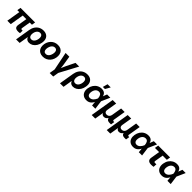

<svg xmlns="http://www.w3.org/2000/svg" viewBox="637 -3068 5585 5585"><g transform="rotate(45 3429.5 -275.5)"><path d="M503.9 2.4Q419.4 2.4 388.2 -33Q356.9 -68.4 368.7 -141.1L429.2 -504.4H569.8L512.2 -157.7Q507.8 -132.8 515.6 -121.3Q523.4 -109.9 546.4 -109.9Q556.2 -109.9 563.5 -110.4Q570.8 -110.8 575.7 -111.8L573.7 -5.4Q562 -2.9 543.7 -0.2Q525.4 2.4 503.9 2.4ZM57.1 0 140.6 -504.4H281.2L197.8 0ZM45.4 -423.3 64 -535.6H664.6L646 -423.3Z M621.1 204.1 697.3 -256.8Q711.9 -345.2 754.4 -409.7Q796.9 -474.1 861.6 -509Q926.3 -543.9 1006.8 -543.9Q1085.4 -543.9 1138.9 -511Q1192.4 -478 1215.1 -415.5Q1237.8 -353 1223.6 -265.1Q1210 -181.2 1170.7 -119.4Q1131.3 -57.6 1075.4 -23.9Q1019.5 9.8 955.6 9.8Q914.6 9.8 886.7 -3.7Q858.9 -17.1 842.3 -38.3Q825.7 -59.6 817.4 -84H814L766.6 204.1ZM932.1 -107.4Q969.7 -107.4 999 -127.7Q1028.3 -147.9 1048.1 -184.1Q1067.9 -220.2 1075.7 -268.6Q1083.5 -315.9 1076.2 -351.6Q1068.8 -387.2 1046.4 -407Q1023.9 -426.8 986.3 -426.8Q949.7 -426.8 919.4 -407.2Q889.2 -387.7 868.9 -352.3Q848.6 -316.9 840.3 -268.6Q832.5 -220.2 840.6 -183.8Q848.6 -147.5 871.8 -127.4Q895 -107.4 932.1 -107.4Z M1522.9 11.2Q1450.2 11.2 1398.4 -16.8Q1346.7 -44.9 1319.1 -95.7Q1291.5 -146.5 1291.5 -214.8Q1291.5 -280.3 1312.7 -339.6Q1334 -398.9 1374.3 -445.1Q1414.6 -491.2 1471.2 -517.8Q1527.8 -544.4 1598.6 -544.4Q1671.4 -544.4 1723.1 -516.4Q1774.9 -488.3 1802.2 -437.5Q1829.6 -386.7 1829.6 -318.4Q1829.6 -253.4 1808.8 -194.1Q1788.1 -134.8 1748 -88.6Q1708 -42.5 1651.4 -15.6Q1594.7 11.2 1522.9 11.2ZM1528.8 -105Q1568.4 -105 1597.7 -125.5Q1627 -146 1646 -178.7Q1665 -211.4 1674.3 -249.3Q1683.6 -287.1 1683.6 -321.3Q1683.6 -354.5 1673.1 -378.4Q1662.6 -402.3 1642.3 -415.5Q1622.1 -428.7 1592.8 -428.7Q1553.2 -428.7 1523.9 -408.2Q1494.6 -387.7 1475.6 -355.2Q1456.5 -322.8 1447 -284.9Q1437.5 -247.1 1437.5 -211.9Q1437.5 -163.1 1461.2 -134Q1484.9 -105 1528.8 -105Z M2034.2 35.2 1918.9 -535.6H2072.8L2117.2 -262.2Q2125 -211.4 2129.2 -160.2Q2133.3 -108.9 2137.7 -55.2H2105Q2127 -108.9 2147.7 -160.2Q2168.5 -211.4 2192.9 -262.2L2326.7 -535.6H2479L2173.8 35.2ZM2003.9 204.1 2037.6 -3.4H2183.1L2149.4 204.1Z M2427.2 204.1 2503.4 -256.8Q2518.1 -345.2 2560.5 -409.7Q2603 -474.1 2667.7 -509Q2732.4 -543.9 2813 -543.9Q2891.6 -543.9 2945.1 -511Q2998.5 -478 3021.2 -415.5Q3043.9 -353 3029.8 -265.1Q3016.1 -181.2 2976.8 -119.4Q2937.5 -57.6 2881.6 -23.9Q2825.7 9.8 2761.7 9.8Q2720.7 9.8 2692.9 -3.7Q2665 -17.1 2648.4 -38.3Q2631.8 -59.6 2623.5 -84H2620.1L2572.8 204.1ZM2738.3 -107.4Q2775.9 -107.4 2805.2 -127.7Q2834.5 -147.9 2854.2 -184.1Q2874 -220.2 2881.8 -268.6Q2889.6 -315.9 2882.3 -351.6Q2875 -387.2 2852.5 -407Q2830.1 -426.8 2792.5 -426.8Q2755.9 -426.8 2725.6 -407.2Q2695.3 -387.7 2675 -352.3Q2654.8 -316.9 2646.5 -268.6Q2638.7 -220.2 2646.7 -183.8Q2654.8 -147.5 2678 -127.4Q2701.2 -107.4 2738.3 -107.4Z M3313.5 11.7Q3236.8 11.7 3184.6 -23.7Q3132.3 -59.1 3110.1 -121.8Q3087.9 -184.6 3101.6 -266.6Q3115.2 -349.6 3156.7 -411.9Q3198.2 -474.1 3261 -509Q3323.7 -543.9 3401.9 -543.9Q3455.1 -543.9 3489.7 -527.8Q3524.4 -511.7 3544.2 -484.9Q3564 -458 3572.8 -425.3Q3581.5 -392.6 3584 -359.9H3624.5L3641.6 -274.9L3678.2 0H3543L3520 -269Q3517.6 -301.8 3510.5 -330.3Q3503.4 -358.9 3490 -380.6Q3476.6 -402.3 3455.3 -414.8Q3434.1 -427.2 3402.8 -427.2Q3363.8 -427.2 3331.8 -407.7Q3299.8 -388.2 3278.6 -352.5Q3257.3 -316.9 3249 -267.1Q3240.7 -217.8 3248.8 -181.9Q3256.8 -146 3280.5 -126.7Q3304.2 -107.4 3342.3 -107.4Q3374 -107.4 3401.1 -120.4Q3428.2 -133.3 3450.7 -155.8Q3473.1 -178.2 3490.5 -206.8Q3507.8 -235.4 3520 -266.1L3626 -535.6H3759.3L3639.6 -266.1L3594.2 -181.2H3554.2Q3539.6 -147.5 3520.3 -113.5Q3501 -79.6 3473.4 -51Q3445.8 -22.5 3406.7 -5.4Q3367.7 11.7 3313.5 11.7ZM3383.8 -603 3425.3 -755.4H3555.7L3470.2 -603Z M3732.4 204.1 3855 -535.6H4000L3948.2 -223.1Q3941.9 -185.1 3950.9 -159.9Q3960 -134.8 3981.2 -122.6Q4002.4 -110.4 4031.7 -110.4Q4062 -110.4 4086.7 -122.8Q4111.3 -135.3 4128.2 -160.4Q4145 -185.5 4151.4 -223.1L4203.1 -535.6H4348.1L4284.7 -153.8Q4281.2 -133.3 4289.6 -123.8Q4297.9 -114.3 4319.3 -114.3H4341.3L4322.3 0H4261.2Q4190.4 0 4161.4 -35.9Q4132.3 -71.8 4143.6 -139.6L4151.9 -189H4175.8Q4167 -134.3 4149.2 -98.6Q4131.3 -63 4108.6 -42.5Q4085.9 -22 4062.5 -13.4Q4039.1 -4.9 4018.1 -4.9Q3996.6 -4.9 3975.3 -13.4Q3954.1 -22 3938.2 -42.5Q3922.4 -63 3916.3 -98.6Q3910.2 -134.3 3918.9 -189H3942.9L3877.9 204.1Z M4350.6 204.1 4473.1 -535.6H4618.2L4566.4 -223.1Q4560.1 -185.1 4569.1 -159.9Q4578.1 -134.8 4599.4 -122.6Q4620.6 -110.4 4649.9 -110.4Q4680.2 -110.4 4704.8 -122.8Q4729.5 -135.3 4746.3 -160.4Q4763.2 -185.5 4769.5 -223.1L4821.3 -535.6H4966.3L4902.8 -153.8Q4899.4 -133.3 4907.7 -123.8Q4916 -114.3 4937.5 -114.3H4959.5L4940.4 0H4879.4Q4808.6 0 4779.5 -35.9Q4750.5 -71.8 4761.7 -139.6L4770 -189H4793.9Q4785.2 -134.3 4767.3 -98.6Q4749.5 -63 4726.8 -42.5Q4704.1 -22 4680.7 -13.4Q4657.2 -4.9 4636.2 -4.9Q4614.7 -4.9 4593.5 -13.4Q4572.3 -22 4556.4 -42.5Q4540.5 -63 4534.4 -98.6Q4528.3 -134.3 4537.1 -189H4561L4496.1 204.1Z M5235.8 11.7Q5159.2 11.7 5106.9 -23.7Q5054.7 -59.1 5032.5 -121.8Q5010.3 -184.6 5023.9 -266.6Q5037.6 -349.6 5079.1 -411.9Q5120.6 -474.1 5183.3 -509Q5246.1 -543.9 5324.2 -543.9Q5377.4 -543.9 5412.1 -527.8Q5446.8 -511.7 5466.6 -484.9Q5486.3 -458 5495.1 -425.3Q5503.9 -392.6 5506.3 -359.9H5546.9L5564 -274.9L5600.6 0H5465.3L5442.4 -269Q5439.9 -301.8 5432.9 -330.3Q5425.8 -358.9 5412.4 -380.6Q5398.9 -402.3 5377.7 -414.8Q5356.4 -427.2 5325.2 -427.2Q5286.1 -427.2 5254.2 -407.7Q5222.2 -388.2 5200.9 -352.5Q5179.7 -316.9 5171.4 -267.1Q5163.1 -217.8 5171.1 -181.9Q5179.2 -146 5202.9 -126.7Q5226.6 -107.4 5264.6 -107.4Q5296.4 -107.4 5323.5 -120.4Q5350.6 -133.3 5373 -155.8Q5395.5 -178.2 5412.8 -206.8Q5430.2 -235.4 5442.4 -266.1L5548.3 -535.6H5681.6L5562 -266.1L5516.6 -181.2H5476.6Q5461.9 -147.5 5442.6 -113.5Q5423.3 -79.6 5395.8 -51Q5368.2 -22.5 5329.1 -5.4Q5290 11.7 5235.8 11.7Z M5979 4.9Q5896 4.9 5859.6 -32.5Q5823.2 -69.8 5835.4 -143.6L5881.3 -419.9H5709L5728.5 -535.6H6218.3L6199.2 -419.9H6026.9L5983.9 -159.7Q5980 -133.8 5989 -122.1Q5998 -110.4 6025.9 -110.4Q6036.1 -110.4 6051 -111.8Q6065.9 -113.3 6075.7 -114.3L6071.3 -3.4Q6047.4 1 6024.2 2.9Q6001 4.9 5979 4.9Z M6413.1 11.7Q6336.4 11.7 6284.2 -23.7Q6231.9 -59.1 6209.7 -121.8Q6187.5 -184.6 6201.2 -266.6Q6214.8 -349.6 6256.3 -411.9Q6297.9 -474.1 6360.6 -509Q6423.3 -543.9 6501.5 -543.9Q6554.7 -543.9 6589.4 -527.8Q6624 -511.7 6643.8 -484.9Q6663.6 -458 6672.4 -425.3Q6681.2 -392.6 6683.6 -359.9H6724.1L6741.2 -274.9L6777.8 0H6642.6L6619.6 -269Q6617.2 -301.8 6610.1 -330.3Q6603 -358.9 6589.6 -380.6Q6576.2 -402.3 6554.9 -414.8Q6533.7 -427.2 6502.4 -427.2Q6463.4 -427.2 6431.4 -407.7Q6399.4 -388.2 6378.2 -352.5Q6356.9 -316.9 6348.6 -267.1Q6340.3 -217.8 6348.4 -181.9Q6356.4 -146 6380.1 -126.7Q6403.8 -107.4 6441.9 -107.4Q6473.6 -107.4 6500.7 -120.4Q6527.8 -133.3 6550.3 -155.8Q6572.8 -178.2 6590.1 -206.8Q6607.4 -235.4 6619.6 -266.1L6725.6 -535.6H6858.9L6739.3 -266.1L6693.8 -181.2H6653.8Q6639.2 -147.5 6619.9 -113.5Q6600.6 -79.6 6573 -51Q6545.4 -22.5 6506.3 -5.4Q6467.3 11.7 6413.1 11.7Z"/></g></svg>

Font: Inter 20pt
Style: Bold Italic
Weight: 700
Italic angle: -9.3988°
Version: Version 4.001;git-66647c0bb